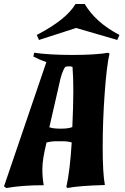

<svg xmlns="http://www.w3.org/2000/svg" viewBox="-41 -926 624 961"><path d="M318 -213Q297 -219 275 -219Q253 -219 235 -219Q217 -219 192 -213Q171 -128 171 -81Q171 -34 178 1Q71 1 -9 15L-21 7L191 -615Q161 -625 126 -643L130 -662Q207 -651 322 -651Q437 -651 501 -662L507 -657Q493 -598 483 -459.5Q473 -321 473 -189.5Q473 -58 484 0Q350 4 297 15L291 10Q309 -69 318 -213ZM206 -289Q224 -282 263 -282Q302 -282 321 -290Q326 -398 326 -470Q326 -542 322 -591Q317 -594 304 -594Q291 -594 285 -591Q267 -564 255 -503ZM546 -726 340 -786 154 -726 143 -751Q291 -828 337 -906H383Q438 -813 557 -751Z"/></svg>

Font: Almendra
Style: Bold Italic
Weight: 700
Italic angle: -12°
Designer: Ana Sanfelippo
Foundry: Ana Sanfelippo
Version: Version 1.004